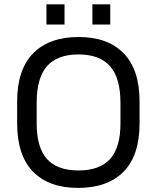

<svg xmlns="http://www.w3.org/2000/svg" viewBox="-20 -874 734 902"><path d="M60.5 -294.9V-396.5Q60.5 -547.9 136.2 -624Q211.9 -700.2 349.6 -700.2Q486.3 -700.2 561 -623.5Q635.7 -546.9 635.7 -396.5V-294.9Q635.7 -143.6 560.5 -67.4Q485.4 8.8 346.7 8.8Q210 8.8 135.3 -67.4Q60.5 -143.6 60.5 -294.9ZM545.9 -293.9V-390.6Q545.9 -507.8 497.1 -563Q448.2 -618.2 348.6 -618.2Q249 -618.2 200.7 -563Q152.3 -507.8 152.3 -390.6V-293.9Q152.3 -180.7 200.7 -127Q249 -73.2 348.6 -73.2Q448.2 -73.2 497.1 -127Q545.9 -180.7 545.9 -293.9ZM198.2 -853.5H283.2V-758.8H198.2ZM414.1 -853.5H498V-758.8H414.1Z"/></svg>

Font: Dinish Expanded
Style: Regular
Weight: 400
Width: 7
Designer: Charles Nix
Foundry: Playbeing
Version: Version 2.005; ttfautohint (v1.8.3)